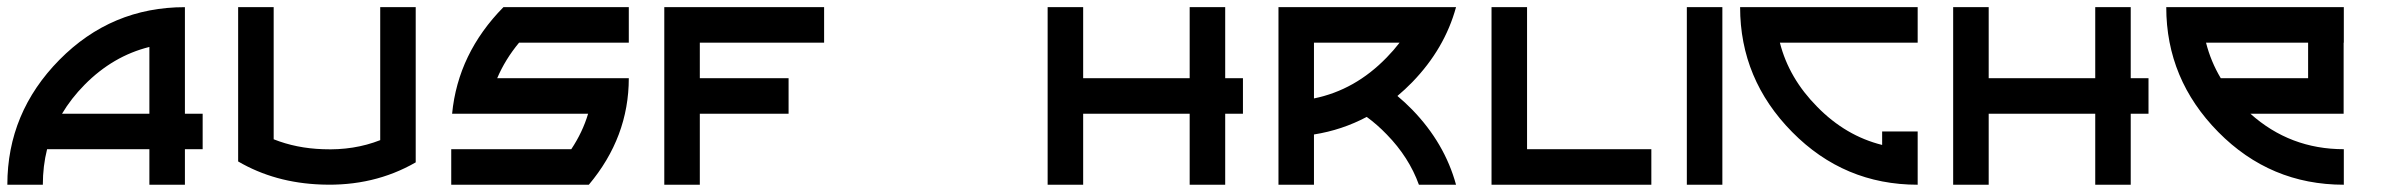

<svg xmlns="http://www.w3.org/2000/svg" viewBox="-69 -508 6563 528"><path d="M341.8 -378.9Q241.7 -354 163.6 -274.9Q126.5 -237.3 101.6 -195.3H341.8ZM60.5 -97.7Q48.8 -51.3 48.8 0H-48.8Q-48.8 -198.2 94.2 -343.3Q237.3 -488.3 439.5 -488.3V-195.3H488.3V-97.7H439.5V0H341.8V-97.7Z M976.6 -122.6V-488.3H1074.2V-61.5Q959 4.9 815.4 -0.5Q687 -4.9 585.9 -64V-488.3H683.6V-125Q746.1 -100.1 819.3 -97.7Q904.3 -94.2 976.6 -122.6Z M1171.9 0V-97.7H1502Q1533.2 -144.5 1548.3 -195.3H1174.3Q1190.4 -361.3 1315.4 -488.3H1660.2V-390.6H1358.4Q1320.3 -344.7 1298.3 -293H1660.2Q1660.2 -130.9 1550.3 0Z M2197.3 -488.3V-390.6H1855.5V-293H2099.6V-195.3H1855.5V0H1757.8V-488.3Z M2909.7 -195.3V0H2812V-488.3H2909.7V-293H3202.6V-488.3H3300.3V-293H3349.1V-195.3H3300.3V0H3202.6V-195.3Z M3544.4 -390.6V-237.3Q3657.7 -260.3 3744.6 -350.1Q3763.7 -369.6 3779.8 -390.6ZM3773.9 -244.1Q3794.9 -226.6 3814.9 -206.1Q3903.8 -114.3 3935.1 0H3833Q3805.7 -75.7 3744.6 -138.2Q3718.3 -165.5 3689.5 -186.5Q3621.6 -150.4 3544.4 -138.2V0H3446.8V-488.3H3935.1Q3903.8 -374 3814.9 -282.2Q3794.9 -261.7 3773.9 -244.1Z M4032.7 -488.3H4130.4V-97.7H4472.2V0H4032.7Z M4667.5 0H4569.8V-488.3H4667.5Z M5106.9 -109.4V-146.5H5204.6V0Q5002.4 0 4859.4 -145Q4716.3 -290 4716.3 -488.3H5204.6V-390.6H4825.7Q4850.6 -292.5 4928.7 -213.9Q5006.8 -134.3 5106.9 -109.4Z M5399.9 -195.3V0H5302.2V-488.3H5399.9V-293H5692.9V-488.3H5790.5V-293H5839.4V-195.3H5790.5V0H5692.9V-195.3Z M6376 -195.3V-390.6H6376.5V-488.3H5888.2Q5888.2 -290 6031.2 -145Q6174.3 0 6376.5 0V-97.7Q6228.5 -97.7 6119.6 -195.3ZM6278.3 -390.6V-293H6038.1Q6010.7 -338.9 5997.6 -390.6Z"/></svg>

Font: Arounder
Style: Regular
Weight: 400
Designer: Maxim Raikov
Foundry: Maxim Raikov
Version: Version 1.00 March 23, 2021, initial release